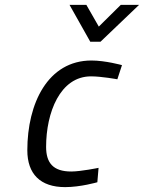

<svg xmlns="http://www.w3.org/2000/svg" viewBox="-20 -758 590 787"><path d="M355 -510C176 -510 92 -334 92 -142C92 -45 145 9 247 9C310 9 379 -11 379 -11L384 -70C384 -70 311 -55 272 -55C197 -55 169 -91 169 -156C169 -296 226 -445 353 -445C396 -445 461 -433 461 -433L480 -491C480 -491 412 -510 355 -510ZM550 -738H475L385 -649L334 -738H265L350 -587H392Z"/></svg>

Font: RazerF5
Style: Italic
Weight: 400
Foundry: Razer Inc.
Version: Version 2